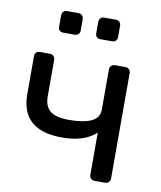

<svg xmlns="http://www.w3.org/2000/svg" viewBox="-81 -784 711 850"><g transform="rotate(10 274.0 -359.5)"><path d="M42 -327.1V-497.1Q42 -508.3 48.6 -514.2Q55.2 -520 64.9 -520H109.9Q119.6 -520 126.2 -513.4Q132.8 -506.8 132.8 -497.1V-333Q132.8 -287.1 158.9 -266.6Q185.1 -246.1 242.2 -246.1Q308.1 -246.1 343.5 -262.5Q378.9 -278.8 378.9 -316.9V-497.1Q378.9 -506.8 385.5 -513.4Q392.1 -520 401.9 -520H449.2Q459 -520 465.6 -513.4Q472.2 -506.8 472.2 -497.1V-22.9Q472.2 -13.2 465.6 -6.6Q459 0 449.2 0H401.9Q392.1 0 385.5 -6.6Q378.9 -13.2 378.9 -22.9V-212.9Q327.1 -164.1 226.1 -164.1Q42 -164.1 42 -327.1ZM128.9 -644V-695.8Q128.9 -705.6 135 -712.4Q141.1 -719.2 150.9 -719.2H203.1Q212.9 -719.2 219.5 -712.6Q226.1 -706.1 226.1 -695.8V-644Q226.1 -634.3 219.5 -628.2Q212.9 -622.1 203.1 -622.1H150.9Q141.1 -622.1 135 -627.9Q128.9 -633.8 128.9 -644ZM295.9 -644V-695.8Q295.9 -705.6 302 -712.4Q308.1 -719.2 317.9 -719.2H371.1Q380.9 -719.2 387.5 -712.6Q394 -706.1 394 -695.8V-644Q394 -634.3 387.5 -628.2Q380.9 -622.1 371.1 -622.1H317.9Q308.1 -622.1 302 -627.9Q295.9 -633.8 295.9 -644Z"/></g></svg>

Font: Rubik AZ
Style: Regular
Weight: 400
Designer: Hubert and Fischer
Foundry: Hubert & Fischer
Version: Version 2.000